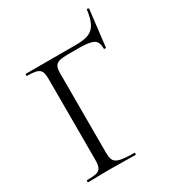

<svg xmlns="http://www.w3.org/2000/svg" viewBox="-182 -856 868 959"><g transform="rotate(-30 252.0 -376.5)"><path d="M42 -12Q80 -12 98 -17Q116 -22 122.5 -36.5Q129 -51 129 -81V-544Q129 -574 122.5 -588Q116 -602 98.5 -607.5Q81 -613 43 -613Q41 -613 41 -619Q41 -625 43 -625H335Q381 -625 407 -636Q433 -647 447 -673.5Q461 -700 468 -750Q468 -753 473 -753Q475 -753 477.5 -751.5Q480 -750 480 -749L455 -538Q455 -536 450 -536Q443 -536 443 -540Q444 -578 421.5 -591Q399 -604 337 -604H275Q241 -604 224 -599Q207 -594 200 -581Q193 -568 193 -543V-85Q193 -53 201.5 -38.5Q210 -24 235.5 -18Q261 -12 315 -12Q318 -12 318 -6Q318 0 315 0Q274 0 251 -1L161 -2L93 -1Q75 0 42 0Q40 0 40 -6Q40 -12 42 -12Z"/></g></svg>

Font: Cormorant SC
Style: Regular
Weight: 400
Designer: Christian Thalmann (Catharsis Fonts)
Foundry: Catharsis Fonts
Version: Version 4.000